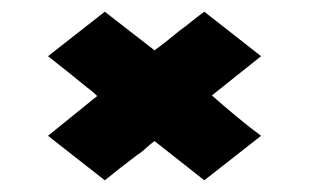

<svg xmlns="http://www.w3.org/2000/svg" viewBox="-20 -509 534 328"><path d="M62 -277 146 -345Q138 -353 132 -357Q115 -371 95.5 -386.5Q76 -402 62 -413L159 -489L244 -423Q255 -431 265 -439Q275 -447 286 -456Q297 -464 307.5 -472.5Q318 -481 329 -489L426 -413L342 -346Q361 -329 384 -310Q407 -291 426 -277L329 -201L244 -268Q237 -263 229.5 -256Q222 -249 214 -244Q185 -222 159 -201Z"/></svg>

Font: Tschichold
Style: Bold
Weight: 700
Designer: Peter Wiegel
Foundry: Peter Wiegel
Version: Version 1.000; ttfautohint (v1.3)